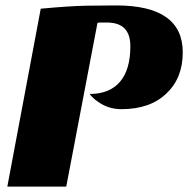

<svg xmlns="http://www.w3.org/2000/svg" viewBox="-20 -687 693 707"><path d="M408 -667Q653 -667 653 -494Q653 -399 592 -342Q532 -285 427 -285Q378 -285 340 -313Q322 -325 310 -341Q383 -341 421.5 -385.5Q460 -430 460 -517Q460 -604 374 -604H350Q344 -604 339 -603L224 0H7L130 -655Q237 -665 299 -666Q361 -667 408 -667Z"/></svg>

Font: Sansita One
Style: Regular
Weight: 400
Version: Version 1.002